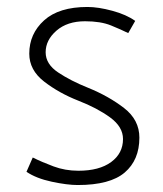

<svg xmlns="http://www.w3.org/2000/svg" viewBox="-20 -518 468 551"><path d="M74 -66Q100 -53 133.5 -40.5Q167 -28 205 -28Q265 -28 299 -53Q333 -78 333 -119Q333 -154 296 -181Q259 -208 205 -229Q149 -251 106.5 -284Q64 -317 64 -364Q64 -421 106.5 -459.5Q149 -498 231 -498Q262 -498 302.5 -487Q343 -476 368 -458L348 -423Q328 -433 298.5 -445Q269 -457 224 -457Q173 -457 142 -430Q111 -403 111 -368Q111 -334 147 -310Q183 -286 233 -266Q292 -242 336 -208Q380 -174 380 -123Q380 -59 338 -23Q296 13 203 13Q173 13 128.5 3.5Q84 -6 56 -25Z"/></svg>

Font: Palanquin Thin
Style: Regular
Weight: 250
Designer: Pria Ravichandran
Version: Version 1.001